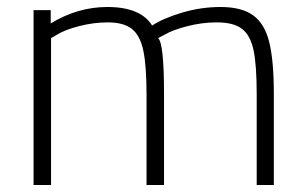

<svg xmlns="http://www.w3.org/2000/svg" viewBox="-20 -529 875 549"><path d="M76 -500H125V-462Q202 -509 287 -509Q382 -509 415 -456Q447 -477 501 -493Q555 -509 611 -509Q671 -509 704 -485Q737 -461 750 -408Q763 -355 763 -261V0H714V-260Q714 -343 705 -385.5Q696 -428 672 -446.5Q648 -465 600 -465Q557 -465 515 -454Q473 -443 453 -431L432 -420Q449 -406 449 -260V0H399V-258Q399 -340 390 -383.5Q381 -427 357.5 -446Q334 -465 288 -465Q248 -465 207 -454.5Q166 -444 145 -431L126 -420V0H76Z"/></svg>

Font: Cairo Light
Style: Regular
Weight: 300
Designer: Mohamed Gaber, the designers of Titillium
Foundry: Kief Type Foundry
Version: Version 2.009; ttfautohint (v1.5.33-1714) -l 8 -r 50 -G 200 